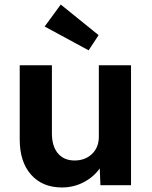

<svg xmlns="http://www.w3.org/2000/svg" viewBox="-20 -817 670 847"><path d="M253 10Q167 10 117 -46.5Q67 -103 67 -202V-529H209V-228Q209 -172 235.5 -140.5Q262 -109 309 -109Q356 -109 386 -138Q416 -167 416 -213V-529H558V0H423L420 -74Q393 -36 349 -13Q305 10 253 10ZM371 -595 177 -700 248 -797 415 -662Z"/></svg>

Font: Readex Pro SemiBold
Style: Regular
Weight: 600
Designer: Bonnie Shaver-Troup, Thomas Jockin
Foundry: Lexend
Version: Version 1.204; ttfautohint (v1.8.4.7-5d5b)